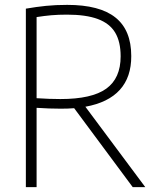

<svg xmlns="http://www.w3.org/2000/svg" viewBox="-20 -767 642 787"><path d="M524 0 284 -323.5Q260.5 -321.5 229 -321.5Q182.5 -321.5 130 -325V0H86V-731.5Q129 -739 168.8 -743Q208.5 -747 255.5 -747Q388.5 -747 453.2 -695.2Q518 -643.5 518 -537.5Q518.5 -451 471.2 -398.8Q424 -346.5 330 -329.5L575.5 0ZM474.5 -536Q474.5 -596 452 -633.5Q429.5 -671 381 -689Q332.5 -707 254.5 -707Q218.5 -707 190.2 -704.5Q162 -702 130 -697V-364.5Q183 -361 227.5 -361Q356.5 -361 415.5 -403.5Q474.5 -446 474.5 -536Z"/></svg>

Font: Encode Sans Semi Condensed ExLight
Style: Regular
Weight: 275
Width: 4
Designer: Multiple Designers
Foundry: Impallari Type
Version: Version 2.000